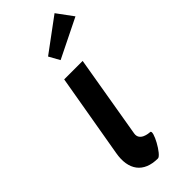

<svg xmlns="http://www.w3.org/2000/svg" viewBox="-365 -1242 1296 1296"><g transform="rotate(-45 283.0 -593.5)"><path d="M281 0C313.1 0 401.7 -160.5 370.2 -163C357.9 -163.9 275.5 -169.4 286.9 -234L387.1 -825H210.8L107.3 -225C82.8 -86 144.6 0 281 0ZM242.9 -1011 285.7 -934 565.5 -1072 480.8 -1187Z"/></g></svg>

Font: Hussar Wysoki
Style: Obl
Weight: 700
Foundry: Cannot Into Space Fonts
Version: Version 0.92